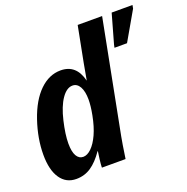

<svg xmlns="http://www.w3.org/2000/svg" viewBox="-130 -846 951 977"><g transform="rotate(-20 345.0 -358.0)"><path d="M261.2 0V-3.9Q261.2 -14.6 264.6 -43.5Q268.1 -72.3 270.5 -85.9H268.6Q235.8 -38.1 200.4 -14.2Q165 9.8 120.1 9.8Q64.9 9.8 34.2 -35.4Q3.4 -80.6 3.4 -163.1Q3.4 -251 34.9 -343.8Q66.4 -436.5 117.9 -486.8Q169.4 -537.1 231.9 -537.1Q316.4 -537.1 339.4 -443.8H340.3L356 -530.8L393.6 -724.6H525.9L407.7 -115.2Q401.9 -86.4 389.2 0ZM315.9 -349.1Q315.9 -393.1 301.8 -418.5Q287.6 -443.8 262.7 -443.8Q231 -443.8 203.4 -403.8Q175.8 -363.8 159.2 -293Q142.6 -222.2 142.6 -173.8Q142.6 -128.9 155.5 -106.4Q168.5 -84 191.4 -84Q213.4 -84 235.8 -105.7Q258.3 -127.4 276.9 -168Q295.4 -208.5 306.6 -266.6Q315.9 -314.5 315.9 -349.1ZM529.8 -551.3 533.2 -567.4 577.6 -724.6H690.4L687 -706.5L597.7 -551.3Z"/></g></svg>

Font: Liberation Mono
Style: Bold Italic
Weight: 700
Italic angle: -12°
Monospace: yes
Designer: Steve Matteson
Foundry: Ascender Corporation
Version: Version 2.1.5